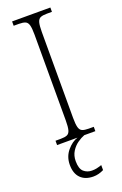

<svg xmlns="http://www.w3.org/2000/svg" viewBox="-177 -764 663 1042"><g transform="rotate(-20 154.0 -243.0)"><path d="M43 0V-25H73Q97 -25 110 -30.5Q123 -36 128 -54Q133 -72 133 -109V-605Q133 -642 128 -660Q123 -678 110 -683.5Q97 -689 73 -689H43V-714H264V-689H235Q211 -689 198 -683.5Q185 -678 180 -660Q175 -642 175 -605V-109Q175 -72 180 -54Q185 -36 198 -30.5Q211 -25 235 -25H264V0ZM171 228Q124 228 97.5 201.5Q71 175 71 125Q71 78 99.5 44Q128 10 161 0H200Q181 7 159.5 22Q138 37 123 61Q108 85 108 117Q108 161 127.5 178Q147 195 174 195Q189 195 201 192.5Q213 190 231 184V213Q201 228 171 228Z"/></g></svg>

Font: Noto Serif Georgian SemiCondensed ExtraLight
Style: Regular
Weight: 200
Width: 4
Designer: Monotype Design Team, Akaki Razmadze
Foundry: Google LLC
Version: Version 2.003; ttfautohint (v1.8.4.7-5d5b)